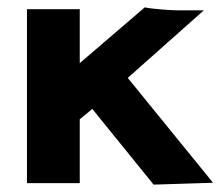

<svg xmlns="http://www.w3.org/2000/svg" viewBox="-20 -496 603 520"><path d="M396 4 557 -1 326 -285 532 -468H463C446 -468 397 -471 372 -476L196 -325V-471H53V0H196V-173L230 -201Z"/></svg>

Font: Inconsolata SemiExpanded Black
Style: Regular
Weight: 900
Width: 6
Monospace: yes
Designer: Raph Levien, Cyreal, Brenton Simpson
Foundry: Raph Levien, Cyreal, Google
Version: Version 3.100